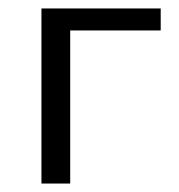

<svg xmlns="http://www.w3.org/2000/svg" viewBox="-20 -434 424 454"><path d="M360 -362H146V0H78V-414H360Z"/></svg>

Font: Ysabeau
Style: Regular
Weight: 400
Designer: Christian Thalmann (Catharsis Fonts)
Version: Version 0.003